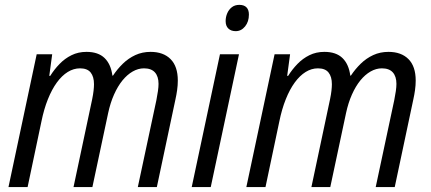

<svg xmlns="http://www.w3.org/2000/svg" viewBox="-20 -754 1738 774"><path d="M14.2 0 127.9 -535.2H190.4L178.7 -448.2H182.6Q198.7 -474.1 220 -496.1Q241.2 -518.1 268.3 -531.5Q295.4 -544.9 328.6 -544.9Q376 -544.9 401.6 -520Q427.2 -495.1 433.1 -449.2H435.5Q452.6 -475.1 475.1 -497.1Q497.6 -519 525.6 -532Q553.7 -544.9 586.9 -544.9Q638.7 -544.9 667.7 -515.6Q696.8 -486.3 696.8 -429.2Q696.8 -410.6 694.1 -391.1Q691.4 -371.6 687 -352.1L612.3 0H535.6L610.4 -350.1Q614.3 -370.1 616.7 -386.7Q619.1 -403.3 619.1 -416Q619.1 -445.8 604.5 -462.2Q589.8 -478.5 560.5 -478.5Q537.1 -478.5 514.9 -465.8Q492.7 -453.1 473.6 -429.7Q454.6 -406.2 439.7 -372.8Q424.8 -339.4 416 -298.3L352.5 0H276.4L351.6 -354Q355.5 -373 357.2 -388.4Q358.9 -403.8 358.9 -414.6Q358.9 -444.8 345.5 -461.7Q332 -478.5 302.7 -478.5Q276.9 -478.5 253.2 -463.9Q229.5 -449.2 209.2 -421.4Q189 -393.6 173.1 -354Q157.2 -314.5 147 -264.2L91.3 0Z M752.9 0 866.7 -535.2H943.4L829.6 0ZM930.2 -628.4Q911.6 -628.4 900.6 -638.9Q889.6 -649.4 889.6 -668.9Q889.6 -685.5 896 -700.4Q902.3 -715.3 914.6 -724.9Q926.8 -734.4 944.8 -734.4Q963.9 -734.4 973.6 -724.4Q983.4 -714.4 983.4 -695.3Q983.4 -666.5 968 -647.5Q952.6 -628.4 930.2 -628.4Z M973.1 0 1086.9 -535.2H1149.4L1137.7 -448.2H1141.6Q1157.7 -474.1 1179 -496.1Q1200.2 -518.1 1227.3 -531.5Q1254.4 -544.9 1287.6 -544.9Q1335 -544.9 1360.6 -520Q1386.2 -495.1 1392.1 -449.2H1394.5Q1411.6 -475.1 1434.1 -497.1Q1456.5 -519 1484.6 -532Q1512.7 -544.9 1545.9 -544.9Q1597.7 -544.9 1626.7 -515.6Q1655.8 -486.3 1655.8 -429.2Q1655.8 -410.6 1653.1 -391.1Q1650.4 -371.6 1646 -352.1L1571.3 0H1494.6L1569.3 -350.1Q1573.2 -370.1 1575.7 -386.7Q1578.1 -403.3 1578.1 -416Q1578.1 -445.8 1563.5 -462.2Q1548.8 -478.5 1519.5 -478.5Q1496.1 -478.5 1473.9 -465.8Q1451.7 -453.1 1432.6 -429.7Q1413.6 -406.2 1398.7 -372.8Q1383.8 -339.4 1375 -298.3L1311.5 0H1235.4L1310.5 -354Q1314.5 -373 1316.2 -388.4Q1317.9 -403.8 1317.9 -414.6Q1317.9 -444.8 1304.4 -461.7Q1291 -478.5 1261.7 -478.5Q1235.8 -478.5 1212.2 -463.9Q1188.5 -449.2 1168.2 -421.4Q1147.9 -393.6 1132.1 -354Q1116.2 -314.5 1106 -264.2L1050.3 0Z"/></svg>

Font: Open Sans SemiCondensed
Style: Italic
Weight: 400
Width: 4
Italic angle: -12°
Designer: Monotype Design Team
Foundry: Monotype Imaging Inc.
Version: Version 3.000